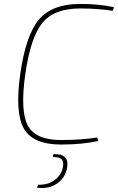

<svg xmlns="http://www.w3.org/2000/svg" viewBox="-20 -722 599 975"><path d="M474 -24 479 -6Q396 12 290 12Q148 12 101.5 -68.5Q55 -149 83 -347Q111 -544 178 -623Q245 -702 386 -702Q487 -702 559 -685L552 -667Q479 -679 387 -679Q255 -679 195 -605.5Q135 -532 108 -343Q82 -157 121.5 -84Q161 -11 289 -11Q396 -11 474 -24ZM248 75 251 61Q291 59 309 75.5Q327 92 321 128Q313 179 271 209Q229 239 168 231L173 216Q224 218 259 191Q294 164 300 124Q304 97 292.5 86.5Q281 76 248 75Z"/></svg>

Font: Ezarion Thin
Style: Italic
Weight: 250
Italic angle: -8°
Designer: Natanael Gama
Version: Version 1.001;PS 001.001;hotconv 1.0.70;makeotf.lib2.5.58329